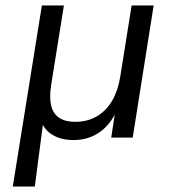

<svg xmlns="http://www.w3.org/2000/svg" viewBox="-20 -506 640 706"><path d="M27 180 134 -486H215L168 -193Q161 -148 168 -118Q175 -88 197.5 -73Q220 -58 256 -58Q302 -58 336.5 -78.5Q371 -99 392.5 -136Q414 -173 422 -223L464 -486H545L468 0H389L406 -112H414Q393 -55 350.5 -23Q308 9 250 9Q208 9 177.5 -7.5Q147 -24 133 -56L139 -58L108 180Z"/></svg>

Font: Nunito Sans 12pt
Style: Italic
Weight: 400
Italic angle: -9°
Designer: Vernon Adams
Foundry: Vernon Adams
Version: Version 3.101;gftools[0.9.27]